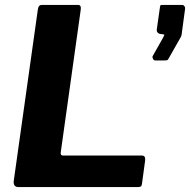

<svg xmlns="http://www.w3.org/2000/svg" viewBox="-20 -762 774 782"><path d="M134.4 -725.2Q136.8 -742 150.4 -742H298.1Q312.5 -742 308.4 -719.6L227.6 -142.8Q224.9 -128.4 237.2 -128.4H558.1Q573.6 -128.4 571.1 -108.2L558.2 -13.1Q557.2 -4.9 553.3 -2.4Q549.5 0 539.8 0H55.6Q33.2 0 36 -25.3L134.4 -725.2ZM612.3 -515.7Q606.5 -515.7 603.2 -522.3Q599.9 -528.8 601.6 -533L643.8 -607.9Q647.9 -616.5 649.1 -618.9Q650.3 -621.4 643.8 -622.4L634.5 -623.4Q626.2 -624.4 621.9 -629.6Q617.6 -634.8 618.6 -642.3L631.5 -733.1Q632.5 -740 634.2 -741Q635.9 -742 641.1 -742H722.5Q727.4 -742 731.2 -736.8Q734.9 -731.6 733.9 -726.4L719.4 -618.8Q718.4 -616.4 717.5 -614.3Q716.7 -612.2 716 -610.5L667.7 -525.3Q664.5 -517.7 659.8 -516.7Q655 -515.7 643.3 -515.7Z"/></svg>

Font: Libre Franklin Thin
Style: Italic
Weight: 100
Italic angle: -8°
Designer: Pablo Impallari, Rodrigo Fuenzalida, Nhung Nguyen
Foundry: Impallari Type
Version: Version 3.000